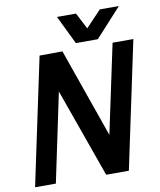

<svg xmlns="http://www.w3.org/2000/svg" viewBox="-92 -920 828 992"><g transform="rotate(-10 322.0 -423.5)"><path d="M218 -466 120 0H11L152 -666L272 -667L436 -200L535 -666H644L503 0H384ZM600 -847 463 -697H348L275 -847H375L419 -762L500 -847Z"/></g></svg>

Font: Epunda Sans SemiBold
Style: Italic
Weight: 600
Italic angle: -12.0243°
Designer: Simon Atzbach
Foundry: typofactur
Version: Version 2.204; ttfautohint (v1.8.4.7-5d5b)